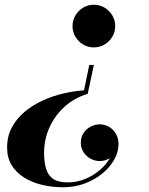

<svg xmlns="http://www.w3.org/2000/svg" viewBox="-20 -550 630 810"><path d="M246.5 240Q200.5 240 158 230Q115.5 220 82 199.2Q48.5 178.5 29.2 147Q10 115.5 10 72.5Q10 25 30 -12.5Q50 -50 83.5 -78Q117 -106 159.2 -125.5Q201.5 -145 246.8 -155.5Q292 -166 334.5 -169L356.5 -276H376L350 -154Q296.5 -138.5 255 -102Q213.5 -65.5 189.8 -14.8Q166 36 166 95Q166 132 173.8 160Q181.5 188 203 203.8Q224.5 219.5 266.5 219.5Q302.5 219.5 336.8 206Q371 192.5 399 169.2Q427 146 443.5 117.2Q460 88.5 460 58.5H479Q479 78.5 467.8 94.5Q456.5 110.5 438.5 120Q420.5 129.5 400.5 129.5Q380.5 129.5 362.2 119.5Q344 109.5 332.5 92.2Q321 75 321 52.5Q321 27.5 333.2 10Q345.5 -7.5 364 -16.5Q382.5 -25.5 400.5 -25.5Q421.5 -25.5 439.5 -15.2Q457.5 -5 468.8 14Q480 33 480 58.5Q480 91 462 123.2Q444 155.5 412 181.8Q380 208 337.8 224Q295.5 240 246.5 240ZM376 -350Q351 -350 330.8 -362.2Q310.5 -374.5 298.2 -394.8Q286 -415 286 -440Q286 -464.5 298.2 -485Q310.5 -505.5 330.8 -517.8Q351 -530 376 -530Q400.5 -530 421 -517.8Q441.5 -505.5 453.8 -485Q466 -464.5 466 -440Q466 -415 453.8 -394.8Q441.5 -374.5 421 -362.2Q400.5 -350 376 -350Z"/></svg>

Font: Bodoni Moda
Style: Bold Italic
Weight: 700
Italic angle: -13°
Version: Version 2.004